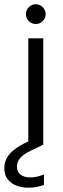

<svg xmlns="http://www.w3.org/2000/svg" viewBox="-62 -675 292 896"><path d="M70 0V-496H140V0ZM105 -563Q86 -563 72.5 -576.5Q59 -590 59 -609Q59 -628 72.5 -641.5Q86 -655 105 -655Q124 -655 137.5 -641.5Q151 -628 151 -609Q151 -590 137.5 -576.5Q124 -563 105 -563ZM71 201Q43 201 17 192Q-9 183 -25.5 162.5Q-42 142 -42 109Q-42 86 -31.5 65Q-21 44 3 24.5Q27 5 66 -13L121 -38L140 0L80 29Q45 46 31 64Q17 82 17 102Q17 127 34 140Q51 153 79 153Q93 153 110 149.5Q127 146 143 139V188Q127 194 108 197.5Q89 201 71 201Z"/></svg>

Font: DM Sans 24pt Light
Style: Regular
Weight: 300
Designer: Colophon Foundry, Jonny Pinhorn
Foundry: Colophon Foundry
Version: Version 4.004;gftools[0.9.30]